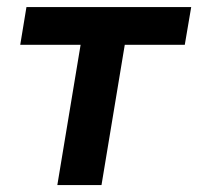

<svg xmlns="http://www.w3.org/2000/svg" viewBox="-20 -536 574 556"><path d="M146 0 213.4 -406.2H38.6L56.6 -515.6H533.7L515.1 -406.2H341.3L273.9 0Z"/></svg>

Font: Inter Display Semi Bold
Style: Italic
Weight: 600
Italic angle: -9.39999°
Designer: Rasmus Andersson
Foundry: rsms
Version: Version 4.000;git-4fc901f